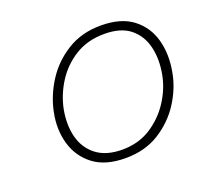

<svg xmlns="http://www.w3.org/2000/svg" viewBox="-88 -810 691 653"><g transform="rotate(-20 258.0 -483.5)"><path d="M263 -257Q190 -257 147 -290Q104 -323 89 -375.5Q74 -428 86 -487Q97 -543 129.5 -594Q162 -645 214.5 -677.5Q267 -710 336 -710Q409 -710 451.5 -677.5Q494 -645 508.5 -592Q523 -539 511 -476Q501 -421 468.5 -371Q436 -321 384.5 -289Q333 -257 263 -257ZM262 -288Q321 -288 365.5 -316.5Q410 -345 438.5 -389Q467 -433 476 -481Q486 -534 475.5 -579Q465 -624 431.5 -651.5Q398 -679 338 -679Q277 -679 232 -651Q187 -623 159 -579Q131 -535 121 -485Q111 -431 122.5 -386.5Q134 -342 169 -315Q204 -288 262 -288Z"/></g></svg>

Font: REM Medium Thin
Style: Italic
Weight: 250
Italic angle: -11°
Version: Version 1.005;gftools[0.9.28]